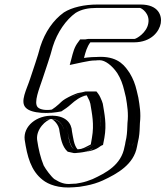

<svg xmlns="http://www.w3.org/2000/svg" viewBox="-20 -738 731 848"><path d="M348 -82C368 -82 385 -97 401 -104L406 -129C416 -186 406 -233 399 -277L395 -289C392 -298 386 -311 380 -319H366C361 -317 345 -315 341 -314C324 -308 312 -302 296 -293C286 -287 279 -279 271 -272C259 -261 246 -252 232 -243C190 -233 134 -237 114 -258C87 -286 119 -349 133 -391C147 -436 166 -486 178 -533C199 -598 237 -655 284 -688C317 -709 362 -718 410 -718H601C646 -718 678 -680 670 -635C662 -590 616 -551 571 -551H373C369 -550 365 -550 362 -549H359C343 -529 338 -507 330 -476C353 -481 377 -486 402 -486C409 -487 416 -487 424 -487C480 -487 511 -452 532 -420C547 -396 557 -370 564 -340L571 -310C577 -275 584 -239 579 -196C578 -175 577 -153 573 -129L569 -110C568 -103 567 -97 565 -90C550 -6 476 35 414 63C394 72 371 79 349 83L323 87L300 89C250 94 217 79 190 62C173 49 149 17 139 -3C125 -38 116 -76 109 -118C103 -168 145 -212 183 -223C240 -240 276 -201 278 -159C284 -130 287 -94 308 -78C308 -77 308 -77 309 -77H312C325 -78 337 -79 348 -82ZM363 -564H353C331 -539 324 -511 315 -477L310 -457L331 -461C354 -466 376 -471 399 -471H400C406 -472 413 -472 421 -472C470 -472 498 -442 519 -411C534 -387 542 -363 549 -334L556 -305C562 -269 567 -236 563 -195C562 -173 562 -152 558 -129L554 -110C553 -104 552 -97 550 -91C537 -16 472 20 410 49C392 57 369 64 349 68L323 72L302 74C256 79 226 65 200 49C186 38 162 6 153 -11C139 -45 130 -83 124 -123C119 -164 154 -200 185 -209C231 -223 261 -192 263 -155C268 -128 270 -90 294 -68C295 -67 305 -62 306 -62H310C322 -63 337 -64 348 -67C369 -68 382 -79 390 -82C405 -87 405 -90 415 -95L421 -129C432 -192 421 -240 414 -283L409 -296C405 -306 398 -323 389 -334H366C362 -333 347 -329 340 -328C322 -321 308 -316 290 -306C276 -298 268 -287 262 -282C251 -273 239 -264 228 -257C192 -249 141 -254 126 -269C108 -288 131 -341 147 -389C161 -433 181 -484 193 -531C213 -594 249 -646 291 -676C320 -694 361 -703 407 -703H598C635 -703 661 -671 655 -635C649 -599 610 -566 574 -566H375C371 -565 365 -564 363 -564ZM554 -110 558 -129C562 -152 562 -173 563 -195C567 -236 562 -269 556 -305L549 -334C542 -363 534 -387 519 -411C498 -442 470 -472 421 -472C413 -472 406 -472 400 -471H399C376 -471 354 -466 331 -461L310 -457L315 -477C324 -511 331 -539 353 -564H363C365 -564 371 -565 375 -566H574C610 -566 649 -599 655 -635C661 -671 635 -703 598 -703H407C361 -703 320 -694 291 -676C249 -646 213 -594 193 -531C181 -484 161 -433 147 -389C131 -341 108 -288 126 -269C141 -254 192 -249 228 -257C239 -264 251 -273 262 -282C268 -287 276 -298 290 -306C314 -320 336 -328 366 -334H389C398 -323 405 -306 409 -296L414 -283C420 -244 432 -200 422 -143C422 -139 422 -134 421 -129L415 -95L406 -91C395 -86 375 -68 348 -67C337 -64 322 -63 310 -62H306C305 -62 295 -67 294 -68C270 -90 268 -128 263 -155C261 -188 237 -216 197 -211C158 -206 118 -168 124 -123C130 -83 139 -45 153 -11C162 6 186 38 200 49C226 65 256 79 302 74L323 72L349 68C369 64 392 57 410 49C472 21 537 -15 550 -90C551 -97 553 -103 554 -110ZM373 -551H571C616 -551 662 -590 670 -635C678 -680 646 -718 601 -718H410C362 -718 317 -709 284 -688C237 -655 199 -599 178 -533C166 -487 147 -436 133 -391C119 -349 86 -286 114 -258C135 -236 192 -234 232 -243C245 -251 259 -261 271 -272C279 -279 286 -287 296 -293C312 -302 325 -308 341 -314C348 -315 361 -318 366 -319H380C386 -310 392 -297 395 -289L399 -277C406 -232 416 -188 406 -129L401 -104C385 -97 372 -83 350 -82C340 -81 324 -78 311 -77C285 -89 284 -130 278 -159C275 -204 239 -239 183 -223C145 -212 103 -168 109 -118C116 -76 124 -39 138 -4C146 15 173 49 190 62C214 81 252 94 300 89L323 87L349 83C371 79 394 72 414 63C476 35 550 -6 565 -90C566 -95 568 -104 569 -110L573 -129C577 -153 578 -175 579 -196C584 -241 577 -274 571 -310L564 -340C557 -371 548 -394 532 -420C511 -452 480 -487 424 -487C416 -487 407 -486 402 -486C376 -486 353 -481 330 -476C338 -507 343 -529 359 -549H362C365 -550 369 -550 373 -551ZM357 -564H334L326 -553C308 -530 303 -508 295 -477L288 -451L344 -463C368 -468 385 -471 399 -471H403C409 -472 413 -472 421 -472C444 -472 475 -449 498 -415C513 -391 522 -367 529 -337L536 -308C542 -272 548 -237 543 -195C542 -174 542 -152 538 -129L534 -110C533 -103 532 -97 530 -90C516 -9 447 26 389 53C372 60 354 66 338 69L316 73L295 74C268 77 247 70 220 53C206 42 182 10 173 -7C159 -41 150 -79 144 -120C138 -168 185 -210 207 -212C214 -211 241 -190 243 -157C248 -130 253 -91 279 -68C280 -68 305 -62 306 -62H313C325 -63 339 -64 358 -68C405 -73 420 -91 426 -94L435 -98L441 -129C452 -191 441 -236 434 -280L430 -292C426 -301 421 -315 413 -325L406 -334H357C348 -331 336 -329 324 -327C304 -320 287 -312 268 -301C253 -292 247 -284 240 -278C230 -269 220 -261 209 -254C185 -250 158 -253 147 -264C127 -284 154 -347 168 -390C182 -434 201 -485 213 -532C233 -596 272 -651 314 -681C340 -697 370 -703 407 -703H598C606 -702 643 -678 635 -635C628 -593 583 -567 574 -566H369C365 -565 360 -565 357 -564ZM351 -482C358 -509 364 -531 379 -551H571C650 -551 684 -601 690 -635C696 -669 680 -718 601 -718H410C353 -718 298 -706 262 -683C215 -649 179 -597 158 -532C146 -485 127 -434 113 -390C98 -343 67 -289 94 -262C120 -235 198 -235 251 -246C265 -255 280 -265 293 -277C312 -294 335 -312 363 -317C368 -308 372 -299 375 -293L379 -280C386 -236 397 -190 386 -129L381 -100C360 -90 348 -80 323 -78C306 -96 303 -132 298 -157C296 -196 269 -225 215 -227C141 -230 82 -180 89 -121C100 -48 116 16 169 57C193 76 238 95 307 89L331 87L360 82C387 77 412 69 434 59C499 29 571 -12 585 -90C586 -97 588 -103 589 -110L593 -129C597 -152 597 -173 598 -195C603 -238 597 -270 591 -307L584 -337C577 -367 568 -390 553 -415C534 -443 507 -487 424 -487C400 -487 368 -485 351 -482Z"/></svg>

Font: Blanket
Style: Black
Weight: 900
Foundry: Cannot Into Space Fonts
Version: Version 0.9